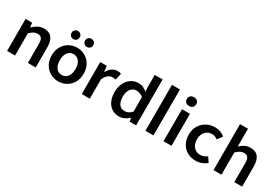

<svg xmlns="http://www.w3.org/2000/svg" viewBox="51 -1784 4020 2801"><g transform="rotate(30 2060.5 -383.0)"><path d="M81 -539H191L200 -468H205Q250 -510 293.5 -531.5Q337 -553 389 -553Q478 -553 520.5 -497.5Q563 -442 563 -338V0H431V-321Q431 -385 410 -412.5Q389 -440 343 -440Q308 -440 280 -424.5Q252 -409 215 -375V0H81Z M676 -270Q676 -356 713.5 -420.5Q751 -485 812.5 -519Q874 -553 945 -553Q1017 -553 1079 -519Q1141 -485 1178 -420.5Q1215 -356 1215 -270Q1215 -184 1178 -119.5Q1141 -55 1079 -21Q1017 13 945 13Q874 13 812.5 -21Q751 -55 713.5 -119.5Q676 -184 676 -270ZM1078 -270Q1078 -349 1042.5 -397Q1007 -445 945 -445Q884 -445 849 -397Q814 -349 814 -270Q814 -190 849 -142Q884 -94 945 -94Q1007 -94 1042.5 -142Q1078 -190 1078 -270ZM990 -701Q990 -730 1010 -749.5Q1030 -769 1059 -769Q1089 -769 1108.5 -749.5Q1128 -730 1128 -701Q1128 -672 1108.5 -652Q1089 -632 1059 -632Q1030 -632 1010 -652Q990 -672 990 -701ZM763 -701Q763 -730 782.5 -749.5Q802 -769 831 -769Q861 -769 880.5 -749.5Q900 -730 900 -701Q900 -672 880.5 -652Q861 -632 831 -632Q801 -632 782 -652Q763 -672 763 -701Z M1339 -539H1450L1459 -444H1463Q1492 -496 1534 -524.5Q1576 -553 1623 -553Q1662 -553 1687 -542L1661 -430Q1634 -436 1606 -436Q1569 -436 1533.5 -409.5Q1498 -383 1474 -326V0H1339Z M1738 -270Q1738 -354 1771 -418.5Q1804 -483 1859 -518Q1914 -553 1977 -553Q2022 -553 2055.5 -539Q2089 -525 2125 -494L2121 -580V-774H2254V0H2144L2135 -58H2131Q2098 -26 2055.5 -6.5Q2013 13 1970 13Q1900 13 1847.5 -21Q1795 -55 1766.5 -119Q1738 -183 1738 -270ZM2121 -155V-400Q2068 -444 2006 -444Q1970 -444 1940 -423Q1910 -402 1892.5 -363Q1875 -324 1875 -271Q1875 -186 1908 -141Q1941 -96 2003 -96Q2068 -96 2121 -155Z M2411 -774H2546V0H2411Z M2716 -539H2850V0H2716ZM2702 -706Q2702 -739 2724 -759Q2746 -779 2781 -779Q2816 -779 2838 -759Q2860 -739 2860 -706Q2860 -672 2838.5 -651.5Q2817 -631 2781 -631Q2746 -631 2724 -651.5Q2702 -672 2702 -706Z M2986 -270Q2986 -357 3025 -421Q3064 -485 3128.5 -519Q3193 -553 3270 -553Q3368 -553 3435 -492L3373 -411Q3331 -445 3277 -445Q3233 -445 3198.5 -423Q3164 -401 3144 -361.5Q3124 -322 3124 -270Q3124 -191 3166 -142.5Q3208 -94 3274 -94Q3338 -94 3390 -136L3444 -55Q3408 -23 3360.5 -5Q3313 13 3262 13Q3183 13 3120.5 -21Q3058 -55 3022 -119Q2986 -183 2986 -270Z M3558 -774H3692V-476Q3735 -514 3774.5 -533.5Q3814 -553 3866 -553Q3955 -553 3997.5 -497.5Q4040 -442 4040 -338V0H3908V-321Q3908 -385 3887 -412.5Q3866 -440 3820 -440Q3785 -440 3757 -424.5Q3729 -409 3692 -375V0H3558Z"/></g></svg>

Font: Nebula Sans Semibold
Style: Regular
Weight: 600
Designer: Paul D. Hunt for Adobe (as Source Sans)
Foundry: Nebula Entertainment & Broadcasting LLC
Version: Version 1.010